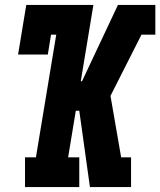

<svg xmlns="http://www.w3.org/2000/svg" viewBox="-20 -755 647 775"><path d="M81 0V-120H125L207 -615H186L173 -535H53L86 -735H357L306 -427H311L456 -735H607V-615H551L426 -368L469 -120H509V0H343L300 -308H286L255 -120H300V0Z"/></svg>

Font: Iosevka Curly Slab HvExObl
Style: Regular
Weight: 900
Width: 7
Italic angle: -9°
Monospace: yes
Designer: Belleve Invis
Foundry: Belleve Invis
Version: Version 11.1.0; ttfautohint (v1.8.3)